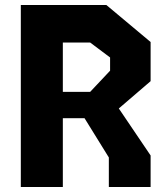

<svg xmlns="http://www.w3.org/2000/svg" viewBox="-20 -750 660 770"><path d="M63.5 0H232V-276H319L416.5 -118.5V0H584V-126.5L456.5 -315L584 -424.5V-581.5L406.5 -730H63.5ZM232 -381.5V-579.5H341.5L421.5 -519.5V-466.5L341.5 -381.5Z"/></svg>

Font: Monaspace Krypton ExtraBold
Style: Regular
Weight: 800
Designer: Riley Cran & the Lettermatic Team
Foundry: Lettermatic
Version: Version 1.101 (Monaspace Krypton)